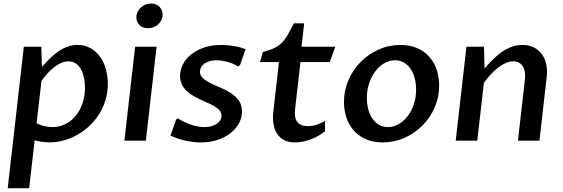

<svg xmlns="http://www.w3.org/2000/svg" viewBox="-20 -775 3102 1058"><path d="M211.4 -406.7Q235.4 -434.1 258.5 -456.3Q281.7 -478.5 305.7 -494.4Q329.6 -510.3 354.7 -518.8Q379.9 -527.3 407.7 -527.3Q447.8 -527.3 478.8 -509.8Q509.8 -492.2 531 -462.6Q552.2 -433.1 563.2 -394.3Q574.2 -355.5 574.2 -313Q574.2 -266.1 561.3 -223.9Q548.3 -181.6 525.6 -145.5Q502.9 -109.4 471.9 -80.3Q440.9 -51.3 404.3 -31Q367.7 -10.7 327.4 -0.2Q287.1 10.3 246.1 9.3Q224.1 8.8 204.3 5.4Q184.6 2 170.9 -2L140.6 262.2H22.5L111.3 -517.6H207.5ZM181.6 -96.2Q204.6 -83.5 228.5 -79.1Q252.4 -74.7 269.5 -74.7Q307.1 -74.7 339.6 -90.8Q372.1 -106.9 396.2 -135.7Q420.4 -164.6 434.3 -204.6Q448.2 -244.6 448.2 -292.5Q448.2 -322.3 442.4 -348.6Q436.5 -375 425.3 -394.8Q414.1 -414.6 396.7 -425.8Q379.4 -437 356.9 -437Q338.4 -437 319.3 -429.2Q300.3 -421.4 281.2 -407.2Q262.2 -393.1 243.9 -373Q225.6 -353 208.5 -329.1Z M724.6 -517.6H842.8L783.7 0H665.5ZM794.9 -619.6Q765.6 -619.6 748.5 -636.7Q731.4 -653.8 731.4 -679.7Q731.4 -695.3 738 -709.2Q744.6 -723.1 755.9 -733.4Q767.1 -743.7 782 -749.5Q796.9 -755.4 813.5 -755.4Q827.1 -755.4 838.9 -750.7Q850.6 -746.1 858.6 -737.8Q866.7 -729.5 871.3 -718.3Q876 -707 876 -694.3Q876 -678.2 869.4 -664.6Q862.8 -650.9 851.8 -640.9Q840.8 -630.9 825.9 -625.2Q811 -619.6 794.9 -619.6Z M950.7 -116.7 960.4 -122.6Q995.6 -100.1 1033.9 -87.4Q1072.3 -74.7 1106.9 -74.7Q1128.4 -74.7 1145.8 -79.8Q1163.1 -85 1175.3 -93.5Q1187.5 -102.1 1194.1 -113.5Q1200.7 -125 1200.7 -137.7Q1200.7 -153.3 1190.9 -165.3Q1181.2 -177.2 1165 -187.3Q1148.9 -197.3 1128.4 -206.3Q1107.9 -215.3 1086.4 -225.3Q1064.9 -235.4 1044.4 -247.3Q1023.9 -259.3 1007.8 -274.7Q991.7 -290 981.9 -310.3Q972.2 -330.6 972.2 -356.9Q972.2 -389.6 988 -420.4Q1003.9 -451.2 1033.4 -475.1Q1063 -499 1105 -513.2Q1147 -527.3 1198.7 -527.3Q1229.5 -527.3 1266.1 -521.7Q1302.7 -516.1 1333.5 -503.9L1302.2 -415.5L1291 -409.2Q1264.2 -425.8 1232.4 -434.3Q1200.7 -442.9 1172.9 -442.9Q1151.4 -442.9 1134.5 -437.7Q1117.7 -432.6 1106 -424.1Q1094.2 -415.5 1088.1 -404.3Q1082 -393.1 1082 -380.4Q1082 -358.4 1099.1 -343.5Q1116.2 -328.6 1142.1 -315.9Q1168 -303.2 1197.8 -290.8Q1227.5 -278.3 1253.4 -261.2Q1279.3 -244.1 1296.4 -220Q1313.5 -195.8 1313.5 -160.6Q1313.5 -127.4 1297.4 -96.9Q1281.2 -66.4 1251.5 -42.5Q1221.7 -18.6 1179.7 -4.4Q1137.7 9.8 1086.4 9.8Q1044.9 9.8 1001.5 0Q958 -9.8 919.4 -27.8Z M1517.1 -433.1H1413.1L1428.2 -488.8Q1467.8 -498.5 1492.4 -510.7Q1517.1 -522.9 1534.4 -540.8Q1551.8 -558.6 1566.2 -584.2Q1580.6 -609.9 1599.6 -646.5H1656.2L1641.6 -517.6H1827.6L1797.4 -433.1H1635.7L1606 -173.3Q1600.6 -125 1618.4 -102.5Q1636.2 -80.1 1677.7 -80.1Q1701.7 -80.1 1723.1 -87.2Q1744.6 -94.2 1771 -108.4V-51.8Q1733.4 -21.5 1689.7 -5.9Q1646 9.8 1606.4 9.8Q1570.3 9.8 1545.7 -3.2Q1521 -16.1 1506.3 -39.1Q1491.7 -62 1486.8 -93.3Q1481.9 -124.5 1486.3 -160.6Z M2088.9 9.8Q2035.2 9.8 1995.1 -8.3Q1955.1 -26.4 1928.5 -56.9Q1901.9 -87.4 1888.7 -127.7Q1875.5 -168 1875.5 -212.9Q1875.5 -276.4 1900.1 -333.5Q1924.8 -390.6 1967.3 -433.6Q2009.8 -476.6 2066.2 -502Q2122.6 -527.3 2186 -527.3Q2240.2 -527.3 2280.3 -509.3Q2320.3 -491.2 2346.9 -460.4Q2373.5 -429.7 2386.7 -389.2Q2399.9 -348.6 2399.9 -303.7Q2399.9 -239.3 2375 -182.4Q2350.1 -125.5 2307.4 -82.8Q2264.6 -40 2208.3 -15.1Q2151.9 9.8 2088.9 9.8ZM2117.2 -74.7Q2147.9 -74.7 2176 -90.6Q2204.1 -106.4 2225.6 -134Q2247.1 -161.6 2260 -199.2Q2272.9 -236.8 2272.9 -280.8Q2272.9 -313 2265.6 -342.3Q2258.3 -371.6 2243.7 -393.8Q2229 -416 2207.3 -429.4Q2185.5 -442.9 2157.2 -442.9Q2126 -442.9 2097.9 -426.8Q2069.8 -410.6 2048.3 -382.3Q2026.9 -354 2014.2 -316.2Q2001.5 -278.3 2001.5 -235.4Q2001.5 -203.1 2009 -173.8Q2016.6 -144.5 2031.2 -122.6Q2045.9 -100.6 2067.4 -87.6Q2088.9 -74.7 2117.2 -74.7Z M2550.3 -517.6H2647L2649.9 -397.5Q2672.9 -423.8 2696.5 -447.5Q2720.2 -471.2 2745.6 -488.8Q2771 -506.3 2798.8 -516.8Q2826.7 -527.3 2858.4 -527.3Q2896.5 -527.3 2923.6 -512.9Q2950.7 -498.5 2967.5 -474.1Q2984.4 -449.7 2990.5 -418Q2996.6 -386.2 2992.7 -352.1L2952.6 0H2834L2873 -340.8Q2875 -360.4 2872.3 -377.9Q2869.6 -395.5 2861.6 -408.7Q2853.5 -421.9 2840.1 -429.4Q2826.7 -437 2808.1 -437Q2788.1 -437 2767.1 -428Q2746.1 -418.9 2725.3 -403.1Q2704.6 -387.2 2684.6 -365.5Q2664.6 -343.8 2646.5 -318.4L2609.9 0H2491.2Z"/></svg>

Font: Proza Libre
Style: Medium Italic
Weight: 500
Designer: Jasper de Waard
Foundry: Jasper de Waard
Version: Version 1.000; ttfautohint (v1.4.1.8-43bc)